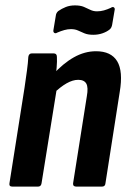

<svg xmlns="http://www.w3.org/2000/svg" viewBox="-20 -692 481 712"><path d="M263 0Q250 0 251 -12L302 -335Q308 -368 300 -382Q292 -396 270 -396Q250 -396 227 -383Q204 -370 177 -344L175 -414Q214 -457 254 -479.5Q294 -502 336 -502Q392 -502 414.5 -465Q437 -428 424 -351L371 -12Q370 0 358 0ZM26 0Q13 0 15 -12L71 -367Q76 -401 80 -430.5Q84 -460 85 -481Q87 -494 98 -494H179Q191 -494 191 -481Q192 -465 190 -441Q188 -417 185 -398L191 -366L134 -12Q132 0 121 0ZM326 -563Q306 -563 293 -568.5Q280 -574 269 -579Q258 -584 243 -584Q231 -584 218.5 -580.5Q206 -577 192 -571Q186 -567 181.5 -570Q177 -573 178 -580L187 -634Q188 -644 196 -651Q209 -660 224 -666Q239 -672 258 -672Q278 -672 291 -666.5Q304 -661 315 -655.5Q326 -650 340 -650Q353 -650 365.5 -653.5Q378 -657 391 -663Q398 -668 402.5 -664.5Q407 -661 405 -654L396 -601Q394 -589 387 -583Q376 -574 360 -568.5Q344 -563 326 -563Z"/></svg>

Font: Sofia Sans Condensed ExtraBold
Style: Italic
Weight: 800
Italic angle: -9°
Version: Version 4.100